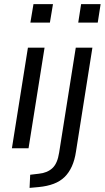

<svg xmlns="http://www.w3.org/2000/svg" viewBox="-20 -722 510 935"><path d="M128 -612 143 -702H238L223 -612ZM38 0 116 -490H197L119 0ZM361 -612 375 -702H470L456 -612ZM124 193 127 129 169 124Q210 120 235 97Q260 74 268 21L349 -490H430L350 16Q344 57 330 88Q316 119 294.5 140Q273 161 241.5 173Q210 185 168 189Z"/></svg>

Font: Nunito Sans 10pt SemiCondensed
Style: Italic
Weight: 400
Width: 4
Italic angle: -9°
Designer: Vernon Adams
Foundry: Vernon Adams
Version: Version 3.101;gftools[0.9.27]